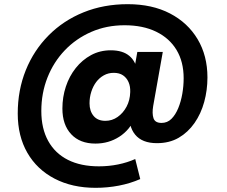

<svg xmlns="http://www.w3.org/2000/svg" viewBox="-20 -681 1087 920"><path d="M438 219Q326 219 241.5 175Q157 131 111 51Q65 -29 65 -137Q65 -249 103.5 -344.5Q142 -440 213 -511.5Q284 -583 380.5 -622Q477 -661 592 -661Q709 -661 794.5 -616.5Q880 -572 927 -493Q974 -414 974 -310Q974 -249 958.5 -192.5Q943 -136 912 -91.5Q881 -47 836.5 -21Q792 5 732 5Q661 5 627.5 -36Q594 -77 602 -145L606 -177L626 -116Q603 -59 552 -26Q501 7 437 7Q363 7 321 -38Q279 -83 279 -161Q279 -216 295.5 -266Q312 -316 343 -355Q374 -394 416.5 -417Q459 -440 511 -440Q568 -440 600 -413Q632 -386 639 -335L618 -319L638 -432H760L714 -173Q708 -137 715.5 -114.5Q723 -92 754 -92Q782 -92 801.5 -111.5Q821 -131 834 -162.5Q847 -194 853.5 -231.5Q860 -269 860 -306Q860 -385 826 -441.5Q792 -498 728.5 -529Q665 -560 577 -560Q490 -560 417 -528Q344 -496 290.5 -440Q237 -384 207.5 -309.5Q178 -235 178 -149Q178 -65 211 -5.5Q244 54 305.5 85Q367 116 454 116Q501 116 545.5 107Q590 98 628 81L652 177Q604 198 549.5 208.5Q495 219 438 219ZM485 -102Q517 -102 543.5 -120.5Q570 -139 586.5 -170Q603 -201 604 -240Q605 -267 596 -287.5Q587 -308 569.5 -320Q552 -332 525 -332Q499 -332 477.5 -320Q456 -308 441 -288Q426 -268 417.5 -241.5Q409 -215 409 -186Q409 -149 428.5 -125.5Q448 -102 485 -102Z"/></svg>

Font: DM Sans 17pt Black
Style: Italic
Weight: 900
Italic angle: -10°
Version: Version 4.004;gftools[0.9.30]